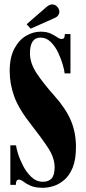

<svg xmlns="http://www.w3.org/2000/svg" viewBox="-20 -858 397 891"><path d="M179.5 13.5Q143.5 13.5 122.2 4Q101 -5.5 89 -15Q77 -24.5 67 -24.5Q53.5 -24.5 53.5 0H28V-183.5H54.5Q55 -173 63.2 -146Q71.5 -119 87.2 -88.5Q103 -58 126 -36.2Q149 -14.5 179.5 -14.5Q205.5 -14.5 219.5 -30Q233.5 -45.5 233.5 -82Q233.5 -125 203.8 -170.8Q174 -216.5 125 -279Q66.5 -353 45.8 -411Q25 -469 25 -528.5Q25 -591.5 46.5 -632Q68 -672.5 101 -691.8Q134 -711 168 -711Q196 -711 214.5 -702.5Q233 -694 245 -685.5Q257 -677 266.5 -677Q273.5 -677 277 -681.8Q280.5 -686.5 281 -700H307V-517.5H280Q279 -531 271.2 -558Q263.5 -585 249.8 -614Q236 -643 215.5 -663.2Q195 -683.5 168.5 -683.5Q119 -683.5 119 -610.5Q119 -565 150.2 -517.8Q181.5 -470.5 232.5 -413.5Q286 -353.5 309.2 -298.2Q332.5 -243 332.5 -175.5Q332.5 -117 317.2 -80Q302 -43 278 -22.8Q254 -2.5 227.8 5.5Q201.5 13.5 179.5 13.5ZM122.5 -725 103.5 -745.5 195 -825Q209.5 -837.5 222.5 -837.5Q232 -837.5 239.5 -832.2Q247 -827 251 -819Q255.5 -812 255.5 -804Q255.5 -794.5 249.2 -786Q243 -777.5 229 -772.5Z"/></svg>

Font: Imbue 50pt Black
Style: Regular
Weight: 900
Designer: Tyler Finck
Foundry: Etcetera Type Company
Version: Version 1.102; ttfautohint (v1.8.3)